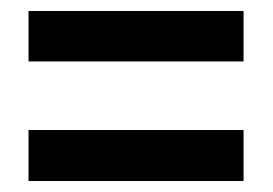

<svg xmlns="http://www.w3.org/2000/svg" viewBox="-20 -527 497 350"><path d="M32 -415H424V-507H32ZM32 -197H424V-290H32Z"/></svg>

Font: Noto Sans Arabic UI XCn SmBd
Style: Regular
Weight: 600
Width: 2
Designer: Monotype Design Team, Nadine Chahine and Nizar Qandah
Foundry: Monotype Imaging Inc.
Version: Version 2.010